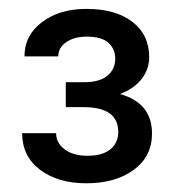

<svg xmlns="http://www.w3.org/2000/svg" viewBox="-20 -736 407 436"><path d="M129.4 -549.3H170.4Q206.5 -549.3 224.1 -564.2Q241.7 -579.1 241.7 -602.5Q241.7 -624.5 226.3 -638.7Q210.9 -652.8 176.8 -652.8Q148.9 -652.8 130.6 -640.4Q112.3 -627.9 112.3 -607.9H35.6Q35.6 -655.8 75.4 -685.8Q115.2 -715.8 175.8 -715.8Q242.7 -715.8 280.8 -686.3Q318.8 -656.7 318.8 -606Q318.8 -579.1 301.8 -556.9Q284.7 -534.7 252.4 -522.5Q325.2 -502.4 325.2 -432.6Q325.2 -380.9 283.7 -350.3Q242.2 -319.8 175.8 -319.8Q111.3 -319.8 70.8 -350.6Q30.3 -381.3 30.3 -433.6H107.4Q107.4 -411.6 126.7 -397Q146 -382.3 178.7 -382.3Q212.9 -382.3 230.7 -397Q248.5 -411.6 248.5 -436.5Q248.5 -491.7 172.4 -492.7H129.4Z"/></svg>

Font: RobotoInd
Style: Regular
Weight: 400
Designer: Google
Version: Version 2.001101; 2014